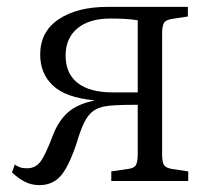

<svg xmlns="http://www.w3.org/2000/svg" viewBox="-20 -527 614 559"><path d="M95 12Q72 12 53 2.5Q34 -7 15 -25L23 -48Q30 -43 38 -40Q46 -37 58 -37Q83 -37 97.5 -56Q112 -75 134 -133Q150 -175 177.5 -199.5Q205 -224 254 -234V-235Q171 -243 134 -278Q97 -313 97 -368Q97 -435 151 -471Q205 -507 293 -507H527V-479L481 -472Q463 -469 457.5 -460.5Q452 -452 452 -428V-77Q452 -55 457.5 -46.5Q463 -38 481 -35L528 -28V0H304V-28L352 -35Q370 -37 375.5 -46Q381 -55 381 -79V-222Q364 -222 339.5 -221.5Q315 -221 296 -219Q269 -216 253 -205Q237 -194 225.5 -171Q214 -148 202 -107Q178 -37 154.5 -12.5Q131 12 95 12ZM309 -258H381V-468Q362 -471 342.5 -472Q323 -473 301 -473Q240 -473 205.5 -444.5Q171 -416 171 -365Q171 -313 206 -285.5Q241 -258 309 -258Z"/></svg>

Font: Literata 36pt Light
Style: Regular
Weight: 300
Designer: Latin by Veronika Burian and Jose Scaglione. Greek by Irene Vlachou. Cyrillic by Vera Evstafieva.
Foundry: TypeTogether
Version: Version 3.002